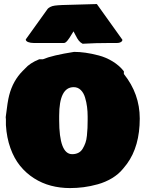

<svg xmlns="http://www.w3.org/2000/svg" viewBox="-20 -955 750 968"><path d="M109.9 -756.3 199.2 -880.9Q204.6 -887.2 210.9 -897.2Q217.3 -907.2 220.9 -911.1Q224.6 -915 233.4 -919.9Q242.2 -924.8 256.6 -926.8Q271 -928.7 294.9 -929.7L468.3 -934.6L597.2 -754.4Q597.2 -750 593.8 -746.3Q590.3 -742.7 584.2 -740.5Q578.1 -738.3 570.3 -738.3H537.1Q459 -738.3 396.5 -734.4Q385.3 -740.2 377.4 -750Q369.6 -759.8 361.6 -776.1Q353.5 -792.5 350.6 -796.9Q348.6 -794.9 339.8 -779.5Q331.1 -764.2 320.8 -751.2Q310.5 -738.3 302.7 -738.3H149.4Q133.8 -738.3 121.8 -742.9Q109.9 -747.6 109.9 -756.3ZM9.8 -353.5 8.8 -364.3Q18.1 -443.8 26.4 -475.1Q45.4 -548.3 94.7 -597.7L106.4 -609.4Q129.9 -636.7 177.7 -656.2H196.3Q244.1 -676.3 353.5 -693.4Q380.9 -693.4 410.9 -689.2Q440.9 -685.1 477.5 -675.5Q514.2 -666 548.1 -645.3Q582 -624.5 604.5 -595.7V-582Q684.6 -481.9 684.6 -357.4Q684.6 -217.3 620.1 -128.9L600.6 -104.5Q578.1 -76.7 544.7 -56.6Q511.2 -36.6 473.6 -26.1Q436 -15.6 401.6 -11.2Q367.2 -6.8 333 -6.8Q282.7 -6.8 237.1 -18.8Q191.4 -30.8 151.6 -56.2Q111.8 -81.5 81.5 -118.7Q51.3 -155.8 32.5 -208.3Q13.7 -260.7 9.8 -324.2ZM278.3 -349.6Q278.3 -177.7 343.8 -177.7Q361.8 -177.7 375.2 -184.6Q388.7 -191.4 397 -205.6Q405.3 -219.7 410.6 -234.4Q416 -249 418.2 -271Q420.4 -293 421.1 -309.6Q421.9 -326.2 421.9 -349.6V-367.2Q421.9 -392.6 418.9 -416Q416 -439.5 408.9 -463.1Q401.9 -486.8 387.2 -501.2Q372.6 -515.6 351.6 -515.6Q278.3 -515.6 278.3 -371.1Z"/></svg>

Font: Bowlby One SC
Style: Regular
Weight: 400
Width: 1
Version: Version 1.2